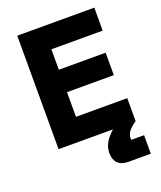

<svg xmlns="http://www.w3.org/2000/svg" viewBox="-158 -774 898 1073"><g transform="rotate(-20 291.5 -237.5)"><path d="M533.3 0H75V-675H533.3V-538.3H228.3V-416.7H506.7V-283.3H228.3V-136.7H533.3ZM419.2 200Q375.8 200 355 178.3Q334.2 156.7 334.2 117.5Q334.2 73.3 365.4 34.6Q396.7 -4.2 439.2 -30L533.3 0Q505.8 18.3 490 37.5Q474.2 56.7 474.2 80V90H550.8V200Z"/></g></svg>

Font: Funnel Sans ExtraBold
Style: Regular
Weight: 800
Version: Version 1.000; Beta; Release 5; Build 24; ttfautohint (v1.8.